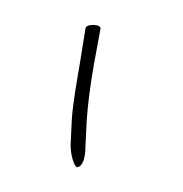

<svg xmlns="http://www.w3.org/2000/svg" viewBox="-20 -599 148 155"><path d="M37 -482C37 -473 40 -465 42 -464C46 -464 49 -470 49 -481L50 -502C51 -516 53 -531 56 -548L61 -575C63 -580 49 -580 49 -576L45 -551C42 -533 39 -517 38 -503Z"/></svg>

Font: Stray Cat
Style: HlCn
Weight: 100
Version: Version 1.0